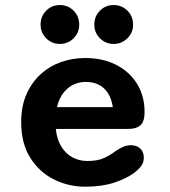

<svg xmlns="http://www.w3.org/2000/svg" viewBox="-20 -712 659 743"><path d="M309.5 10.5Q244.5 10.5 188 -18Q131.5 -46.5 96.8 -102Q62 -157.5 62 -239Q62 -300.5 82.2 -346.8Q102.5 -393 137 -424.5Q171.5 -456 216 -471.8Q260.5 -487.5 309.5 -487.5Q378 -487.5 429.8 -461Q481.5 -434.5 510.5 -387.5Q539.5 -340.5 539.5 -277.5Q539.5 -243 524.2 -228Q509 -213 473 -213H196Q200 -173 217 -145.2Q234 -117.5 260.2 -103.2Q286.5 -89 318 -89Q359 -89 384.2 -101.2Q409.5 -113.5 427.5 -127.5Q441.5 -137 456 -143.5Q470.5 -150 487 -150Q509 -150 522.8 -137.2Q536.5 -124.5 536.5 -102Q536.5 -82.5 526 -69Q515.5 -55.5 499 -43Q469.5 -21 421.8 -5.2Q374 10.5 309.5 10.5ZM200.5 -297.5H416.5Q410 -343.5 383.2 -369.2Q356.5 -395 311 -395Q286.5 -395 264.2 -384.5Q242 -374 225.2 -352.5Q208.5 -331 200.5 -297.5ZM211.5 -542Q180.5 -542 158.8 -563.8Q137 -585.5 137 -616.5Q137 -649 158.8 -670.8Q180.5 -692.5 211.5 -692.5Q243 -692.5 264.8 -670.8Q286.5 -649 286.5 -616.5Q286.5 -585.5 264.8 -563.8Q243 -542 211.5 -542ZM419.5 -542Q388.5 -542 366.8 -563.8Q345 -585.5 345 -616.5Q345 -649 366.8 -670.8Q388.5 -692.5 419.5 -692.5Q451 -692.5 473 -670.8Q495 -649 495 -616.5Q495 -585.5 473 -563.8Q451 -542 419.5 -542Z"/></svg>

Font: Sono ExtraLight Monospace SemiBold
Style: Regular
Weight: 600
Version: Version 2.112